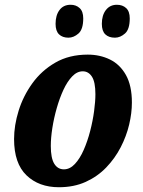

<svg xmlns="http://www.w3.org/2000/svg" viewBox="-20 -775 598 805"><path d="M227 10Q143 10 91 -40Q39 -90 39 -192Q39 -249 58 -310.5Q77 -372 115.5 -425.5Q154 -479 212 -512.5Q270 -546 348 -546Q399 -546 441 -525.5Q483 -505 508 -460.5Q533 -416 533 -345Q533 -301 521.5 -252.5Q510 -204 486 -157.5Q462 -111 425.5 -73Q389 -35 339.5 -12.5Q290 10 227 10ZM248 -65Q273 -65 294 -87.5Q315 -110 331 -146.5Q347 -183 358 -225.5Q369 -268 374.5 -309Q380 -350 380 -380Q380 -431 365.5 -453.5Q351 -476 327 -476Q303 -476 282.5 -454.5Q262 -433 246 -398.5Q230 -364 218 -322Q206 -280 199.5 -238.5Q193 -197 193 -163Q193 -112 207.5 -88.5Q222 -65 248 -65ZM462 -617Q436 -617 421.5 -631Q407 -645 407 -675Q407 -711 424 -733Q441 -755 470 -755Q494 -755 509 -741Q524 -727 524 -698Q524 -652 504 -634.5Q484 -617 462 -617ZM267 -617Q242 -617 227.5 -631Q213 -645 213 -675Q213 -711 229.5 -733Q246 -755 276 -755Q299 -755 314 -741Q329 -727 329 -698Q329 -652 309 -634.5Q289 -617 267 -617Z"/></svg>

Font: Noto Serif Condensed ExtraBold
Style: Italic
Weight: 800
Width: 3
Italic angle: -12°
Designer: Monotype Design Team
Foundry: Monotype Imaging Inc.
Version: Version 2.014; ttfautohint (v1.8.4.7-5d5b)